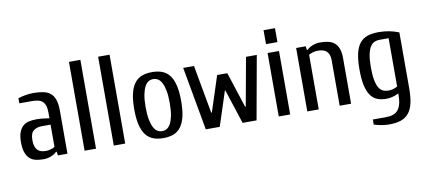

<svg xmlns="http://www.w3.org/2000/svg" viewBox="-78 -990 3307 1490"><g transform="rotate(-10 1575.0 -245.0)"><path d="M295 -245H225Q187 -245 161 -225.5Q135 -206 135 -150Q135 -120 142 -100.5Q149 -81 161 -70Q173 -59 189.5 -54.5Q206 -50 225 -50Q244 -50 264 -56Q284 -62 295 -70ZM195 10Q161 10 133.5 3.5Q106 -3 86.5 -21Q67 -39 56 -70Q45 -101 45 -150Q45 -197 56 -227Q67 -257 86.5 -274.5Q106 -292 133.5 -298.5Q161 -305 195 -305Q218 -305 245 -302Q272 -299 295 -295V-340Q295 -374 287.5 -395.5Q280 -417 266 -429Q252 -441 231.5 -445.5Q211 -450 185 -450H85V-490Q108 -498 141.5 -504Q175 -510 205 -510Q250 -510 283.5 -503Q317 -496 339.5 -477.5Q362 -459 373.5 -425.5Q385 -392 385 -340V0H310L305 -30H300Q281 -11 253 -0.5Q225 10 195 10Z M520 -700H610V0H520Z M750 -700H840V0H750Z M1235 -250Q1235 -310 1227 -349.5Q1219 -389 1206 -412.5Q1193 -436 1176 -445.5Q1159 -455 1140 -455Q1121 -455 1104 -445.5Q1087 -436 1074 -412.5Q1061 -389 1053 -349.5Q1045 -310 1045 -250Q1045 -190 1053 -150.5Q1061 -111 1074 -87.5Q1087 -64 1104 -54.5Q1121 -45 1140 -45Q1159 -45 1176 -54.5Q1193 -64 1206 -87.5Q1219 -111 1227 -150.5Q1235 -190 1235 -250ZM1325 -250Q1325 -177 1313 -127Q1301 -77 1277.5 -46.5Q1254 -16 1219.5 -3Q1185 10 1140 10Q1095 10 1060.5 -3Q1026 -16 1002.5 -46.5Q979 -77 967 -127Q955 -177 955 -250Q955 -323 967 -373Q979 -423 1002.5 -453.5Q1026 -484 1060.5 -497Q1095 -510 1140 -510Q1185 -510 1219.5 -497Q1254 -484 1277.5 -453.5Q1301 -423 1313 -373Q1325 -323 1325 -250Z M1673 -270 1585 0H1475L1385 -500H1470L1539 -120H1544L1635 -400H1715L1806 -120H1811L1880 -500H1965L1875 0H1765L1677 -270Z M2140 0H2050V-500H2140ZM2140 -680V-570H2050V-680Z M2365 0H2275V-500H2350L2355 -470H2360Q2379 -489 2407 -499.5Q2435 -510 2465 -510Q2501 -510 2529.5 -503.5Q2558 -497 2578 -480Q2598 -463 2609 -434Q2620 -405 2620 -360V0H2530V-360Q2530 -386 2523 -403.5Q2516 -421 2503 -431.5Q2490 -442 2473 -446Q2456 -450 2435 -450Q2416 -450 2396 -444Q2376 -438 2365 -430Z M2995 -15Q2972 -4 2948.5 3Q2925 10 2895 10Q2856 10 2825 -2.5Q2794 -15 2773 -45Q2752 -75 2741 -125Q2730 -175 2730 -250Q2730 -325 2741.5 -375Q2753 -425 2777 -455Q2801 -485 2837.5 -497.5Q2874 -510 2925 -510Q2970 -510 3008.5 -502.5Q3047 -495 3085 -480V-40Q3085 31 3073.5 79Q3062 127 3037.5 156Q3013 185 2975 197.5Q2937 210 2885 210Q2855 210 2821.5 204Q2788 198 2765 190V150H2865Q2899 150 2923.5 142Q2948 134 2964 114.5Q2980 95 2987.5 63.5Q2995 32 2995 -15ZM2995 -450H2925Q2901 -450 2881.5 -441Q2862 -432 2848.5 -409.5Q2835 -387 2827.5 -348.5Q2820 -310 2820 -250Q2820 -190 2827.5 -151Q2835 -112 2848.5 -89.5Q2862 -67 2881.5 -58.5Q2901 -50 2925 -50Q2944 -50 2964 -56Q2984 -62 2995 -70Z"/></g></svg>

Font: Cuprum
Style: Regular
Weight: 400
Designer: Jovanny Lemonad
Foundry: Jovanny Lemonad
Version: Version 1.002